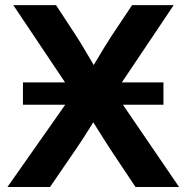

<svg xmlns="http://www.w3.org/2000/svg" viewBox="-20 -748 747 768"><path d="M71.8 -329.1V-418.5H633.8V-329.1ZM9.8 0 309.6 -426.8V-314.9L33.2 -727.5H204.1L284.7 -604.5Q301.8 -578.1 316.4 -553.2Q331.1 -528.3 345.5 -503.9Q359.9 -479.5 374 -455.1H335Q350.1 -479.5 364.5 -503.9Q378.9 -528.3 394 -553.2Q409.2 -578.1 426.3 -604.5L508.3 -727.5H674.8L403.3 -322.8V-429.2L696.3 0H522L419.9 -153.3Q405.3 -176.3 392.3 -196.5Q379.4 -216.8 366.9 -236.8Q354.5 -256.8 341.3 -277.8H364.7Q352.1 -256.8 339.6 -237.1Q327.1 -217.3 314 -196.8Q300.8 -176.3 285.2 -153.3L180.2 0Z"/></svg>

Font: Inter 28pt
Style: Bold
Weight: 700
Designer: Rasmus Andersson
Foundry: rsms
Version: Version 4.001;git-66647c0bb